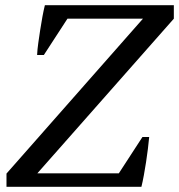

<svg xmlns="http://www.w3.org/2000/svg" viewBox="-20 -720 690 740"><path d="M529 -192H555Q553 -171 550 -146Q547 -121 543 -95.5Q539 -70 534.5 -45Q530 -20 525 0H5V-51L531 -648H240L149 -508H123Q124 -529 127.5 -554Q131 -579 135 -605Q139 -631 143.5 -655.5Q148 -680 153 -700H650V-648L124 -52H438Z"/></svg>

Font: PTSerif
Style: Italic
Weight: 400
Italic angle: -12°
Designer: A.Korolkova, O.Umpeleva, V.Yefimov
Foundry: ParaType Ltd
Version: Version 1.000W OFL; ttfautohint (v1.2) -l 8 -r 50 -G 200 -x 